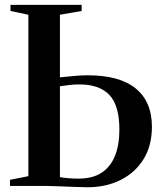

<svg xmlns="http://www.w3.org/2000/svg" viewBox="-20 -763 655 788"><path d="M339.5 5.5Q318.5 5.5 288.8 4.2Q259 3 227.8 1.8Q196.5 0.5 169 0H21V-25L96.5 -40V-702.5L23 -718V-743H315V-718L226 -702.5V-445.5Q254 -448.5 283.5 -451.2Q313 -454 340 -454Q471 -454 537.2 -399.8Q603.5 -345.5 603.5 -243Q603.5 -165 568.8 -109.2Q534 -53.5 474.2 -24Q414.5 5.5 339.5 5.5ZM303 -30Q360 -30 396.8 -54Q433.5 -78 451.8 -123.2Q470 -168.5 470 -230.5Q470 -331 428.5 -373.8Q387 -416.5 307 -416.5Q284.5 -416.5 264.8 -414.2Q245 -412 226 -409V-36Q238.5 -33.5 258.2 -31.8Q278 -30 303 -30Z"/></svg>

Font: Merriweather 120pt SemiBold
Style: Regular
Weight: 600
Version: Version 2.100